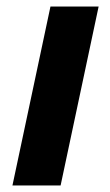

<svg xmlns="http://www.w3.org/2000/svg" viewBox="-20 -566 337 586"><path d="M18 0H165L281 -546H134Z"/></svg>

Font: Noto Sans
Style: Bold Italic
Weight: 700
Italic angle: -12°
Designer: Monotype Design Team
Foundry: Monotype Imaging Inc.
Version: Version 2.013